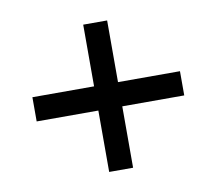

<svg xmlns="http://www.w3.org/2000/svg" viewBox="-63 -584 741 656"><g transform="rotate(-10 307.5 -255.5)"><path d="M348 -511V-297H563V-213H348V0H265V-213H51V-297H265V-511Z"/></g></svg>

Font: Chivo
Style: Regular
Weight: 400
Designer: Hector Gatti
Foundry: Omnibus-Type
Version: Version 1.007;PS 001.007;hotconv 1.0.88;makeotf.lib2.5.64775